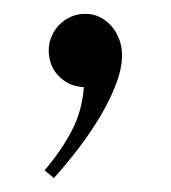

<svg xmlns="http://www.w3.org/2000/svg" viewBox="-20 -115 245 275"><path d="M49.8 -43Q49.8 -53.7 54 -63.2Q58.1 -72.8 65.2 -79.8Q72.3 -86.9 81.8 -91.1Q91.3 -95.2 102.1 -95.2Q113.3 -95.2 122.8 -90.6Q132.3 -85.9 139.4 -77.9Q146.5 -69.8 150.6 -59.1Q154.8 -48.3 154.8 -36.1Q154.8 -17.1 146.2 5.4Q137.7 27.8 123.8 51.3Q109.9 74.7 92.5 97.4Q75.2 120.1 57.1 140.1L43.9 128.9Q68.4 100.1 83 71.8Q97.7 43.5 100.1 9.8Q78.6 8.8 64.2 -5.9Q49.8 -20.5 49.8 -43Z"/></svg>

Font: Marcellus SC
Style: Regular
Weight: 400
Designer: Astigmatic (AOETI)
Foundry: Astigmatic (AOETI)
Version: Version 1.001